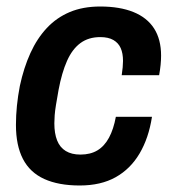

<svg xmlns="http://www.w3.org/2000/svg" viewBox="-20 -558 533 590"><path d="M225 12Q160 12 116 -8Q72 -28 50.5 -69.5Q29 -111 29 -174Q29 -203 32 -233Q35 -263 41 -294Q53 -350 73.5 -395Q94 -440 124 -472Q154 -504 194.5 -521Q235 -538 288 -538Q348 -538 390 -521Q432 -504 453.5 -470.5Q475 -437 475 -387Q475 -374 473.5 -358.5Q472 -343 469 -327H354Q356 -340 357 -351Q358 -362 358 -371Q358 -394 351 -410Q344 -426 328.5 -435Q313 -444 288 -444Q252 -444 227 -425.5Q202 -407 186 -371Q170 -335 160 -282Q155 -254 152 -235.5Q149 -217 148 -203.5Q147 -190 147 -179Q147 -148 155.5 -126.5Q164 -105 182 -94Q200 -83 227 -83Q258 -83 279.5 -96Q301 -109 315 -135Q329 -161 336 -199H447Q437 -134 409 -86.5Q381 -39 335.5 -13.5Q290 12 225 12Z"/></svg>

Font: Archivo SemiCondensed SemiBold
Style: Italic
Weight: 600
Width: 4
Italic angle: -10°
Designer: Hector Gatti
Foundry: Omnibus-Type
Version: Version 2.001